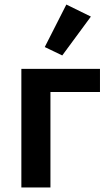

<svg xmlns="http://www.w3.org/2000/svg" viewBox="-20 -825 481 845"><path d="M380 -752 272 -805 177 -618 254 -581ZM74 0H202V-420H420V-522H74Z"/></svg>

Font: Braiins Sans SemiBold
Style: Regular
Weight: 600
Designer: Mike Abbink, Paul van der Laan, Pieter van Rosmalen, Jiri Chlebus, Lubos Buracinsky
Foundry: Bold Monday, Sudetype
Version: Version 1.000;hotconv 1.0.109;makeotfexe 2.5.65596